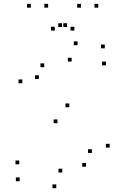

<svg xmlns="http://www.w3.org/2000/svg" viewBox="-20 -971 660 1011"><path d="M532 -716.5V-736.5H512V-716.5ZM388.5 -733V-753H368.5V-733ZM97.5 -532.7V-552.7H77.5V-532.7ZM282.5 -322.2V-342.2H262.5V-322.2ZM463.7 -165.3V-185.3H443.7V-165.3ZM433 -93V-113H413V-93ZM308 -62.7V-82.7H288V-62.7ZM81.5 -106V-126H61.5V-106ZM83.5 -16.8V-36.8H63.5V-16.8ZM276.3 20V0H256.3V20ZM557.5 -193.7V-213.7H537.5V-193.7ZM344.8 -406.3V-426.3H324.8V-406.3ZM184.5 -554.8V-574.8H164.5V-554.8ZM213 -617.3V-637.3H193V-617.3ZM357.3 -647V-667H337.3V-647ZM537.7 -626.8V-646.8H517.7V-626.8ZM233.5 -930.7V-950.7H213.5V-930.7ZM333.3 -828.7V-848.7H313.3V-828.7ZM306.7 -828.7V-848.7H286.7V-828.7ZM406.5 -930.7V-950.7H386.5V-930.7ZM497.5 -930.7V-950.7H477.5V-930.7ZM371.5 -810V-830H351.5V-810ZM268.5 -810V-830H248.5V-810ZM142.5 -930.7V-950.7H122.5V-930.7Z"/></svg>

Font: Monaspace Argon Dots Var
Style: Regular
Weight: 400
Designer: Riley Cran and the Lettermatic Team
Version: Version 1.100 (Monaspace Argon Dots)